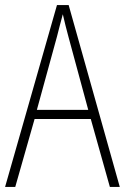

<svg xmlns="http://www.w3.org/2000/svg" viewBox="-20 -735 491 755"><path d="M412 0 337 -267H116L40 0H0L204 -715H250L451 0ZM249 -591Q243 -614 237.5 -635Q232 -656 227 -679Q221 -657 215.5 -636Q210 -615 204 -591L125 -303H327Z"/></svg>

Font: Noto Sans Arabic Cond ExtLt
Style: Regular
Weight: 200
Width: 3
Designer: Monotype Design Team, Nadine Chahine, Nizar Qandah and Khaled Hosny
Foundry: Monotype Imaging Inc.
Version: Version 2.012; ttfautohint (v1.8.4.7-5d5b)